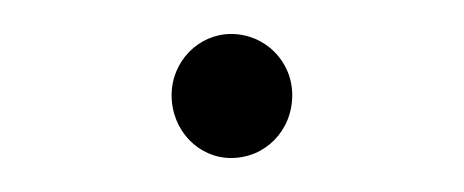

<svg xmlns="http://www.w3.org/2000/svg" viewBox="-20 -323 273 113"><path d="M116 -230C136 -230 152 -246 152 -267C152 -287 136 -303 116 -303C97 -303 81 -287 81 -267C81 -246 97 -230 116 -230Z"/></svg>

Font: Montserrat-Alt1 ExtLt
Style: Regular
Weight: 200
Designer: Differentunic
Foundry: Differentunic
Version: Version 7.222